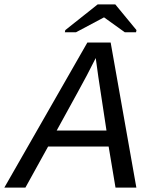

<svg xmlns="http://www.w3.org/2000/svg" viewBox="-71 -852 691 872"><path d="M453.6 0 422.4 -186.5H147.5L44.4 0H-51.3L325.7 -658.7H431.6L548.3 0ZM363.8 -588.4Q341.3 -543.9 323.5 -509.8Q305.7 -475.6 186.5 -259.3H412.6L375.5 -503.4ZM548.8 -715.3 546.9 -705.6H495.6L401.9 -772.9H400.9L274.4 -705.6H223.6L225.6 -715.3L372.6 -832H452.6Z"/></svg>

Font: Liberation Mono
Style: Italic
Weight: 400
Italic angle: -12°
Monospace: yes
Designer: Steve Matteson
Foundry: Ascender Corporation
Version: Version 2.1.5